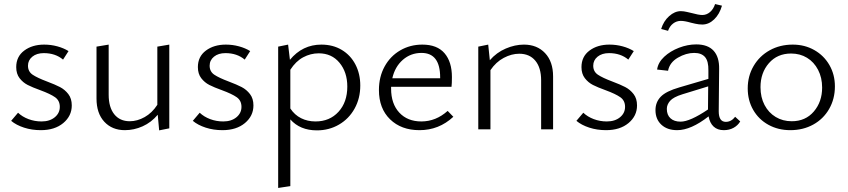

<svg xmlns="http://www.w3.org/2000/svg" viewBox="-20 -638 4182 947"><path d="M35 -42 69 -82Q90 -62 120.5 -50.5Q151 -39 185 -39Q225 -39 250 -59.5Q275 -80 275 -111Q275 -142 251.5 -158.5Q228 -175 179 -193Q140 -207 116.5 -219Q93 -231 76.5 -252.5Q60 -274 60 -307Q60 -359 99.5 -388.5Q139 -418 198 -418Q231 -418 262.5 -409.5Q294 -401 318 -386L291 -344Q253 -376 196 -376Q161 -376 139.5 -358.5Q118 -341 118 -314Q118 -285 141 -269.5Q164 -254 212 -236Q252 -221 276 -208.5Q300 -196 317 -174Q334 -152 334 -118Q334 -66 292 -31Q250 4 181 4Q137 4 98.5 -8.5Q60 -21 35 -42Z M815 -418V-5L765 5L758 -72Q726 -34 683.5 -15Q641 4 596 4Q533 4 494.5 -37.5Q456 -79 456 -152V-408L516 -418V-171Q516 -109 543.5 -74.5Q571 -40 620 -40Q657 -40 693.5 -60.5Q730 -81 756 -121V-408Z M931 -42 965 -82Q986 -62 1016.5 -50.5Q1047 -39 1081 -39Q1121 -39 1146 -59.5Q1171 -80 1171 -111Q1171 -142 1147.5 -158.5Q1124 -175 1075 -193Q1036 -207 1012.5 -219Q989 -231 972.5 -252.5Q956 -274 956 -307Q956 -359 995.5 -388.5Q1035 -418 1094 -418Q1127 -418 1158.5 -409.5Q1190 -401 1214 -386L1187 -344Q1149 -376 1092 -376Q1057 -376 1035.5 -358.5Q1014 -341 1014 -314Q1014 -285 1037 -269.5Q1060 -254 1108 -236Q1148 -221 1172 -208.5Q1196 -196 1213 -174Q1230 -152 1230 -118Q1230 -66 1188 -31Q1146 4 1077 4Q1033 4 994.5 -8.5Q956 -21 931 -42Z M1757 -216Q1757 -153 1729 -102.5Q1701 -52 1652 -23.5Q1603 5 1543 5Q1460 5 1412 -49V280L1352 289V-408L1401 -418L1410 -343Q1472 -418 1565 -418Q1622 -418 1665.5 -392Q1709 -366 1733 -320Q1757 -274 1757 -216ZM1693 -211Q1693 -282 1654.5 -328.5Q1616 -375 1552 -375Q1512 -375 1475.5 -355.5Q1439 -336 1412 -294V-103Q1433 -71 1465 -55Q1497 -39 1536 -39Q1606 -39 1649.5 -86.5Q1693 -134 1693 -211Z M2216 -62Q2145 4 2049 4Q1959 4 1904 -49.5Q1849 -103 1849 -194Q1849 -259 1877 -310Q1905 -361 1954 -389.5Q2003 -418 2063 -418Q2136 -418 2172.5 -375.5Q2209 -333 2209 -258Q2209 -225 2207 -210H1909V-201Q1909 -126 1949.5 -82.5Q1990 -39 2058 -39Q2130 -39 2188 -91ZM1915 -252H2151V-256Q2151 -377 2059 -377Q2006 -377 1967 -343Q1928 -309 1915 -252Z M2708 -261V0H2649V-242Q2649 -304 2620.5 -338.5Q2592 -373 2541 -373Q2503 -373 2464.5 -352.5Q2426 -332 2399 -292V0H2339V-408L2388 -418L2396 -341Q2429 -379 2474.5 -398.5Q2520 -418 2564 -418Q2629 -418 2668.5 -376Q2708 -334 2708 -261Z M2823 -42 2857 -82Q2878 -62 2908.5 -50.5Q2939 -39 2973 -39Q3013 -39 3038 -59.5Q3063 -80 3063 -111Q3063 -142 3039.5 -158.5Q3016 -175 2967 -193Q2928 -207 2904.5 -219Q2881 -231 2864.5 -252.5Q2848 -274 2848 -307Q2848 -359 2887.5 -388.5Q2927 -418 2986 -418Q3019 -418 3050.5 -409.5Q3082 -401 3106 -386L3079 -344Q3041 -376 2984 -376Q2949 -376 2927.5 -358.5Q2906 -341 2906 -314Q2906 -285 2929 -269.5Q2952 -254 3000 -236Q3040 -221 3064 -208.5Q3088 -196 3105 -174Q3122 -152 3122 -118Q3122 -66 3080 -31Q3038 4 2969 4Q2925 4 2886.5 -8.5Q2848 -21 2823 -42Z M3275 -486 3241 -495Q3253 -534 3280.5 -558.5Q3308 -583 3338 -583Q3352 -583 3368.5 -579Q3385 -575 3390 -574Q3426 -564 3444 -564Q3465 -564 3482 -578.5Q3499 -593 3507 -618L3541 -610Q3529 -568 3502.5 -542.5Q3476 -517 3444 -517Q3427 -517 3409.5 -521Q3392 -525 3388 -526Q3357 -535 3338 -535Q3317 -535 3300 -522Q3283 -509 3275 -486ZM3631 -39Q3619 -19 3598 -7.5Q3577 4 3550 4Q3519 4 3500 -13.5Q3481 -31 3475 -64Q3388 4 3320 4Q3271 4 3242 -23Q3213 -50 3213 -95Q3213 -134 3239 -161Q3265 -188 3331 -207L3474 -249V-290Q3475 -336 3457.5 -356.5Q3440 -377 3404 -377Q3364 -377 3323.5 -353.5Q3283 -330 3275 -289L3221 -295Q3226 -330 3256 -358Q3286 -386 3329 -402.5Q3372 -419 3414 -419Q3471 -419 3499.5 -388Q3528 -357 3527 -298L3525 -89Q3525 -37 3560 -37Q3587 -37 3606 -62ZM3337 -38Q3383 -38 3472 -98L3473 -212L3346 -173Q3301 -159 3285 -140.5Q3269 -122 3269 -101Q3269 -71 3287 -54.5Q3305 -38 3337 -38Z M3668 -202Q3668 -263 3697 -312.5Q3726 -362 3776.5 -390Q3827 -418 3890 -418Q3949 -418 3996.5 -391Q4044 -364 4071 -317Q4098 -270 4098 -212Q4098 -150 4069.5 -100.5Q4041 -51 3991 -23.5Q3941 4 3878 4Q3818 4 3770 -22.5Q3722 -49 3695 -96Q3668 -143 3668 -202ZM4035 -206Q4035 -255 4015 -293.5Q3995 -332 3960.5 -353Q3926 -374 3882 -374Q3814 -374 3772.5 -326.5Q3731 -279 3731 -208Q3731 -158 3751 -120Q3771 -82 3806 -61Q3841 -40 3885 -40Q3953 -40 3994 -88Q4035 -136 4035 -206Z"/></svg>

Font: Isabella Sans
Style: Regular
Weight: 400
Designer: Original fonts by Christian Thalmann (Catharsis Fonts), Modifications by Cristiano Sobral
Version: Version 0.002;July 12, 2020;FontCreator 13.0.0.2655 64-bit; 